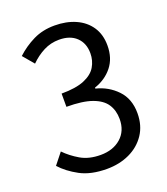

<svg xmlns="http://www.w3.org/2000/svg" viewBox="-139 -844 832 954"><g transform="rotate(-20 277.5 -366.5)"><path d="M263 13Q178 13 121.5 -17.5Q65 -48 29 -88L76 -147Q108 -114 151.5 -88.5Q195 -63 257 -63Q323 -63 364.5 -99.5Q406 -136 406 -199Q406 -244 384.5 -277Q363 -310 313 -328Q263 -346 178 -346V-416Q254 -416 298.5 -434.5Q343 -453 362 -485Q381 -517 381 -556Q381 -609 348 -640.5Q315 -672 257 -672Q213 -672 175 -652.5Q137 -633 105 -601L56 -659Q97 -697 147 -721.5Q197 -746 260 -746Q322 -746 370.5 -724.5Q419 -703 446.5 -662Q474 -621 474 -563Q474 -496 438.5 -451.5Q403 -407 344 -387V-382Q409 -366 454 -319Q499 -272 499 -196Q499 -131 467.5 -84Q436 -37 382.5 -12Q329 13 263 13Z"/></g></svg>

Font: Chocolate Classical Sans
Style: Regular
Weight: 400
Designer: 田海東、宇文滿月
Foundry: Moonlit Owen
Version: Version 1.001